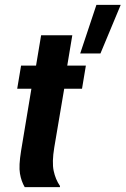

<svg xmlns="http://www.w3.org/2000/svg" viewBox="-20 -770 517 790"><path d="M81.7 0Q67.5 -24.2 62.1 -55.8Q56.7 -87.5 66.7 -149.2L109.2 -405H50.8L66.7 -500H128.3L149.2 -625H277.5L256.7 -500H333.3L317.5 -405H244.2L203.3 -163.3Q193.3 -102.5 200.8 -67.1Q208.3 -31.7 226.7 -5V0ZM310 -550 376.7 -750H476.7L393.3 -550Z"/></svg>

Font: Familjen Grotesk GF
Style: Bold Italic
Weight: 700
Designer: Anders Wikstroem, Jonas Baeckman, Matilda Gysing, Kristian Moeller
Foundry: Familjen STHML AB
Version: Version 2.000; Beta; Release 4; Build 6